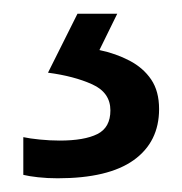

<svg xmlns="http://www.w3.org/2000/svg" viewBox="-20 -20 265 280"><path d="M212 139Q212 187 175 213.5Q138 240 64 240Q49 240 35.5 238.5Q22 237 14 235V180Q23 182 38 183.5Q53 185 67 185Q103 185 122 175.5Q141 166 141 141Q141 115 114.5 103Q88 91 50 86L93 0H151L125 53Q149 58 169 68.5Q189 79 200.5 96Q212 113 212 139Z"/></svg>

Font: Noto Sans Myanmar
Style: Regular
Weight: 400
Designer: Monotype Design Team
Foundry: Monotype Imaging Inc.
Version: Version 2.107